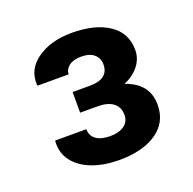

<svg xmlns="http://www.w3.org/2000/svg" viewBox="-82 -805 571 568"><g transform="rotate(-20 203.5 -521.0)"><path d="M195.8 -556.2Q254.9 -556.2 254.9 -602.5Q254.9 -621.1 241.2 -633.5Q227.5 -646 200.2 -646Q175.3 -646 161.6 -635.3Q147.9 -624.5 147.9 -609.4H50.3L49.3 -612.3Q46.4 -661.6 89.4 -691.7Q132.3 -721.7 197.8 -721.7Q271.5 -721.7 314.7 -692.6Q357.9 -663.6 357.9 -609.9Q357.9 -583 340.6 -560.8Q323.2 -538.6 293.5 -526.4Q364.7 -502.4 364.7 -435.1Q364.7 -380.4 321 -350.1Q277.3 -319.8 202.6 -319.8Q155.8 -319.8 118.9 -333.5Q82 -347.2 61.5 -373.3Q41 -399.4 43 -436L43.9 -439H141.6Q141.6 -418.5 157 -407Q172.4 -395.5 201.7 -395.5Q229 -395.5 245.6 -407.2Q262.2 -418.9 262.2 -440.4Q262.2 -464.8 245.1 -478Q228 -491.2 195.8 -491.2H141.1V-556.2Z"/></g></svg>

Font: Robotiche
Style: Bold
Weight: 700
Designer: Google
Version: Version 2.001